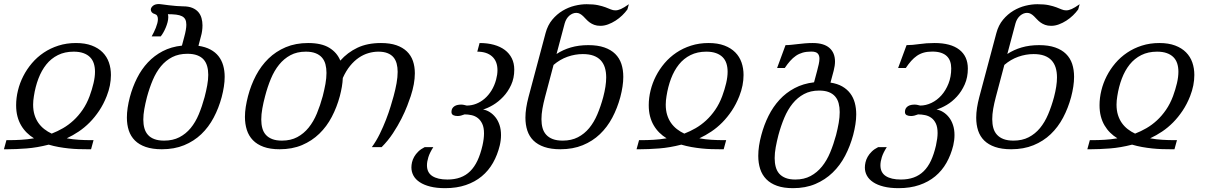

<svg xmlns="http://www.w3.org/2000/svg" viewBox="-40 -748 6164 976"><path d="M10.3 -35.6Q35.2 -35.6 66.7 -37.4Q98.1 -39.1 132.8 -44.9Q112.8 -57.1 96.2 -73.5Q79.6 -89.8 67.4 -110.6Q55.2 -131.3 48.6 -156.7Q42 -182.1 42 -213.4Q42 -250.5 51.3 -288.3Q60.5 -326.2 78.4 -361.1Q96.2 -396 122.3 -426.8Q148.4 -457.5 182.1 -480.2Q215.8 -502.9 257.1 -516.1Q298.3 -529.3 346.2 -529.3Q392.6 -529.3 426.3 -516.6Q460 -503.9 481.7 -481.9Q503.4 -460 513.7 -430.4Q523.9 -400.9 523.9 -366.7Q523.9 -340.8 518.6 -313.7Q513.2 -286.6 502.4 -259.3Q486.3 -218.3 464.1 -185.1Q441.9 -151.9 415.8 -125.5Q389.6 -99.1 360.1 -79.3Q330.6 -59.6 299.3 -44.9Q331.1 -39.1 361.6 -37.4Q392.1 -35.6 417.5 -35.6H435.5L422.9 10.7H404.8Q383.3 10.7 359.4 10Q335.4 9.3 309.8 6.6Q284.2 3.9 258.3 -0.7Q232.4 -5.4 207.5 -12.7Q148.9 2.4 94.7 6.6Q40.5 10.7 -2 10.7H-20L-7.3 -35.6ZM334.5 -485.4Q289.1 -485.4 254.4 -468Q219.7 -450.7 195.3 -420.2Q170.9 -389.6 155.3 -348.4Q139.6 -307.1 132.3 -259.3Q130.4 -248 129.4 -237.3Q128.4 -226.6 128.4 -216.3Q128.4 -187 135.5 -164.1Q142.6 -141.1 155.3 -123Q168 -105 185.3 -91.6Q202.6 -78.1 222.7 -68.8Q252 -80.1 280.3 -96.4Q308.6 -112.8 333.7 -136Q358.9 -159.2 379.9 -189.7Q400.9 -220.2 415.5 -259.3Q428.2 -293.9 435.5 -325.4Q442.9 -356.9 442.9 -383.3Q442.9 -406.7 436.8 -425.5Q430.7 -444.3 417.5 -457.5Q404.3 -470.7 383.8 -478Q363.3 -485.4 334.5 -485.4Z M620.1 -254.4Q633.8 -305.7 656.5 -350.8Q679.2 -396 711.7 -430.7Q744.1 -465.3 787.1 -487.8Q830.1 -510.3 884.8 -516.1L896.5 -560.1Q901.9 -579.6 904.5 -595Q907.2 -610.4 907.2 -622.1Q907.2 -638.7 901.9 -649.2Q896.5 -659.7 885 -665.5Q873.5 -671.4 855.7 -673.6Q837.9 -675.8 813.5 -675.8Q815.4 -669.9 815.4 -660.6Q815.4 -648.9 811.8 -635Q808.1 -621.1 802.5 -607.7Q796.9 -594.2 790 -582.3Q783.2 -570.3 776.9 -563H731Q736.3 -572.3 741.9 -583.7Q747.6 -595.2 752.2 -606.9Q756.8 -618.7 759.8 -630.1Q762.7 -641.6 762.7 -650.9Q762.7 -660.6 759 -667.5Q755.4 -674.3 746.6 -676.8Q736.8 -679.2 731.7 -685.5Q726.6 -691.9 726.6 -698.7Q726.6 -709 737.3 -718.3Q748 -727.5 768.6 -727.5Q771.5 -727.5 785.4 -725.6Q799.3 -723.6 817.9 -721.4Q836.4 -719.2 856.2 -717.5Q876 -715.8 890.6 -715.8Q918.9 -715.8 938 -707.8Q957 -699.7 968.3 -686.5Q979.5 -673.3 984.4 -655.8Q989.3 -638.2 989.3 -619.1Q989.3 -605 987.3 -590.8Q985.4 -576.7 981.4 -563L968.8 -515.1Q1004.4 -509.8 1029.5 -496.3Q1054.7 -482.9 1070.8 -462.4Q1086.9 -441.9 1094.5 -415.3Q1102.1 -388.7 1102.1 -357.4Q1102.1 -333.5 1098.1 -307.9Q1094.2 -282.2 1086.9 -254.4Q1071.8 -198.2 1046.1 -149.9Q1020.5 -101.6 983.2 -65.9Q945.8 -30.3 896 -9.8Q846.2 10.7 782.7 10.7Q734.9 10.7 700.9 -1Q667 -12.7 645.8 -33.9Q624.5 -55.2 614.7 -84.7Q605 -114.3 605 -150.4Q605 -174.3 608.9 -200.4Q612.8 -226.6 620.1 -254.4ZM707 -254.4Q698.7 -222.2 693.6 -193.6Q688.5 -165 688.5 -140.1Q688.5 -115.7 694.1 -95.9Q699.7 -76.2 712.2 -62.3Q724.6 -48.3 744.9 -40.8Q765.1 -33.2 794.4 -33.2Q838.9 -33.2 871.8 -50.3Q904.8 -67.4 929.2 -96.9Q953.6 -126.5 970.5 -167Q987.3 -207.5 1000 -254.4Q1008.3 -286.1 1013.4 -314.5Q1018.6 -342.8 1018.6 -367.7Q1018.6 -392.1 1012.9 -411.9Q1007.3 -431.6 994.9 -445.6Q982.4 -459.5 962.2 -467Q941.9 -474.6 912.6 -474.6Q868.7 -474.6 835.7 -457.8Q802.7 -440.9 778.3 -411.4Q753.9 -381.8 736.8 -341.6Q719.7 -301.3 707 -254.4Z M1687.5 -259.3Q1672.4 -203.1 1646.7 -154.1Q1621.1 -105 1583.3 -68.4Q1545.4 -31.7 1495.4 -10.5Q1445.3 10.7 1381.3 10.7Q1333.5 10.7 1300 -1.5Q1266.6 -13.7 1245.6 -35.4Q1224.6 -57.1 1214.8 -87.4Q1205.1 -117.7 1205.1 -153.8Q1205.1 -178.2 1209.2 -204.6Q1213.4 -231 1220.7 -259.3Q1235.4 -315.4 1261.2 -364.5Q1287.1 -413.6 1324.7 -450.2Q1362.3 -486.8 1412.6 -508.1Q1462.9 -529.3 1526.4 -529.3Q1594.2 -529.3 1633.8 -505.1Q1673.3 -481 1689.9 -439.9Q1726.6 -481.4 1777.1 -505.4Q1827.6 -529.3 1896.5 -529.3Q1942.4 -529.3 1974.9 -518.1Q2007.3 -506.8 2028.3 -486.6Q2049.3 -466.3 2059.1 -438Q2068.8 -409.7 2068.8 -375.5Q2068.8 -349.1 2063.5 -319.8Q2058.1 -290.5 2047.9 -259.3Q2042 -241.2 2030.3 -210.7Q2018.6 -180.2 2000.5 -144.3Q1982.4 -108.4 1957.5 -70.6Q1932.6 -32.7 1899.9 0H1850.1Q1872.6 -30.8 1890.4 -67.1Q1908.2 -103.5 1922.1 -139.4Q1936 -175.3 1945.6 -207Q1955.1 -238.8 1960.9 -259.3Q1970.2 -293.5 1975.8 -324.7Q1981.4 -356 1981.4 -382.8Q1981.4 -405.8 1976.3 -424.8Q1971.2 -443.8 1959.7 -457.3Q1948.2 -470.7 1929.4 -478Q1910.6 -485.4 1883.3 -485.4Q1858.4 -485.4 1833 -478Q1807.6 -470.7 1783.9 -454.6Q1760.3 -438.5 1739.5 -413.1Q1718.8 -387.7 1702.6 -351.6Q1701.7 -329.6 1697.8 -306.6Q1693.8 -283.7 1687.5 -259.3ZM1600.6 -259.3Q1608.9 -292 1614.3 -321.5Q1619.6 -351.1 1619.6 -377.4Q1619.6 -401.4 1614.3 -421.4Q1608.9 -441.4 1596.4 -455.6Q1584 -469.7 1564 -477.5Q1543.9 -485.4 1514.6 -485.4Q1469.7 -485.4 1436.5 -467.5Q1403.3 -449.7 1378.7 -419.2Q1354 -388.7 1336.9 -347.4Q1319.8 -306.2 1307.6 -259.3Q1298.8 -226.6 1293.5 -196.5Q1288.1 -166.5 1288.1 -140.6Q1288.1 -116.2 1293.5 -96.4Q1298.8 -76.7 1311.3 -62.7Q1323.7 -48.8 1343.8 -41Q1363.8 -33.2 1393.1 -33.2Q1438 -33.2 1471.2 -51Q1504.4 -68.8 1529.1 -99.4Q1553.7 -129.9 1570.8 -171.1Q1587.9 -212.4 1600.6 -259.3Z M2481.9 -343.3Q2485.4 -356.4 2487.1 -368.2Q2488.8 -379.9 2488.8 -391.1Q2488.8 -436.5 2461.7 -460.9Q2434.6 -485.4 2386.2 -485.4L2397.9 -529.3Q2438 -529.3 2470.7 -520.3Q2503.4 -511.2 2526.4 -493.9Q2549.3 -476.6 2561.8 -451.4Q2574.2 -426.3 2574.2 -394Q2574.2 -350.6 2558.1 -315.9Q2542 -281.2 2517.8 -255.9Q2493.7 -230.5 2466.1 -214.1Q2438.5 -197.8 2415.5 -191.4Q2433.1 -188.5 2449.5 -178.2Q2465.8 -168 2478.8 -151.6Q2491.7 -135.3 2499.3 -112.5Q2506.8 -89.8 2506.8 -61.5Q2506.8 -35.6 2500.5 -8.8Q2488.8 39.6 2466.1 79.6Q2443.4 119.6 2408.9 148.2Q2374.5 176.8 2328.1 192.6Q2281.7 208.5 2222.7 208.5Q2179.2 208.5 2147.2 200.4Q2115.2 192.4 2093.8 178.2Q2072.3 164.1 2061.8 144.8Q2051.3 125.5 2051.3 103Q2051.3 90.8 2054.4 76.9Q2057.6 63 2065.4 49.1Q2073.2 35.2 2086.2 22.5Q2099.1 9.8 2118.7 0H2162.6Q2144.5 28.3 2137.5 51Q2130.4 73.7 2130.4 92.3Q2130.4 129.4 2157.7 147Q2185.1 164.6 2234.4 164.6Q2271 164.6 2299.8 154.1Q2328.6 143.6 2350.1 122.3Q2371.6 101.1 2387 68.6Q2402.3 36.1 2412.6 -8.3Q2420.4 -43 2420.4 -69.8Q2420.4 -99.6 2411.6 -118.4Q2402.8 -137.2 2388.9 -147.9Q2375 -158.7 2357.2 -162.6Q2339.4 -166.5 2321.8 -166.5Q2312 -162.6 2303 -160.4Q2293.9 -158.2 2286.1 -158.2Q2272.5 -158.2 2263.7 -162.8Q2254.9 -167.5 2254.9 -179.2Q2254.9 -189.9 2259.3 -197Q2263.7 -204.1 2270.8 -208.5Q2277.8 -212.9 2286.6 -214.6Q2295.4 -216.3 2304.2 -216.3Q2312 -216.3 2319.1 -214.6Q2326.2 -212.9 2332.5 -211.4Q2357.4 -211.4 2380.6 -220.5Q2403.8 -229.5 2423.6 -246.6Q2443.4 -263.7 2458.5 -288.1Q2473.6 -312.5 2481.9 -343.3Z M2733.4 -580.1Q2744.1 -620.1 2767.3 -647.9Q2790.5 -675.8 2819.8 -693.4Q2849.1 -710.9 2881.1 -718.8Q2913.1 -726.6 2941.9 -726.6Q2977.1 -726.6 2999.8 -721.7Q3022.5 -716.8 3038.1 -710.9Q3053.7 -705.1 3064.9 -700.2Q3076.2 -695.3 3088.4 -695.3Q3100.6 -695.3 3116.2 -702.1Q3131.8 -709 3156.7 -726.6L3149.4 -700.2Q3138.2 -684.6 3122.8 -669.7Q3107.4 -654.8 3089.1 -643.1Q3070.8 -631.3 3051 -624Q3031.2 -616.7 3012.2 -616.7Q2994.1 -616.7 2981 -621.6Q2967.8 -626.5 2957.8 -633.8Q2947.8 -641.1 2939.9 -649.7Q2932.1 -658.2 2924.6 -665.5Q2917 -672.9 2908.4 -677.7Q2899.9 -682.6 2889.2 -682.6Q2880.4 -682.6 2871.3 -679Q2862.3 -675.3 2854.2 -668.5Q2846.2 -661.6 2840.1 -651.6Q2834 -641.6 2830.6 -629.4L2789.1 -473.6Q2821.8 -495.1 2861.8 -506.8Q2901.9 -518.6 2950.7 -518.6Q2998.5 -518.6 3032.2 -506.8Q3065.9 -495.1 3087.4 -473.9Q3108.9 -452.6 3118.7 -423.1Q3128.4 -393.6 3128.4 -357.4Q3128.4 -334 3124.5 -308.1Q3120.6 -282.2 3113.3 -254.4Q3098.1 -198.2 3072.5 -149.9Q3046.9 -101.6 3009.5 -65.9Q2972.2 -30.3 2922.1 -9.8Q2872.1 10.7 2808.6 10.7Q2760.7 10.7 2726.8 -1Q2692.9 -12.7 2671.6 -33.7Q2650.4 -54.7 2640.6 -84.2Q2630.9 -113.8 2630.9 -149.9Q2630.9 -173.8 2635 -200.2Q2639.2 -226.6 2646.5 -254.4ZM3026.4 -254.4Q3033.7 -282.2 3037.6 -307.4Q3041.5 -332.5 3041.5 -354.5Q3041.5 -382.3 3034.7 -404.3Q3027.8 -426.3 3013.4 -441.7Q2999 -457 2976.6 -465.1Q2954.1 -473.1 2922.4 -473.1Q2883.3 -473.1 2844.7 -459.5Q2806.2 -445.8 2773.9 -418L2730.5 -254.4Q2722.2 -223.1 2717.3 -195.1Q2712.4 -167 2712.4 -142.1Q2712.4 -117.2 2718 -97.2Q2723.6 -77.1 2736.6 -63Q2749.5 -48.8 2770 -41Q2790.5 -33.2 2820.3 -33.2Q2864.7 -33.2 2897.7 -50.3Q2930.7 -67.4 2955.1 -96.9Q2979.5 -126.5 2996.6 -167Q3013.7 -207.5 3026.4 -254.4Z M3226.1 -35.6Q3251 -35.6 3282.5 -37.4Q3314 -39.1 3348.6 -44.9Q3328.6 -57.1 3312 -73.5Q3295.4 -89.8 3283.2 -110.6Q3271 -131.3 3264.4 -156.7Q3257.8 -182.1 3257.8 -213.4Q3257.8 -250.5 3267.1 -288.3Q3276.4 -326.2 3294.2 -361.1Q3312 -396 3338.1 -426.8Q3364.3 -457.5 3397.9 -480.2Q3431.6 -502.9 3472.9 -516.1Q3514.2 -529.3 3562 -529.3Q3608.4 -529.3 3642.1 -516.6Q3675.8 -503.9 3697.5 -481.9Q3719.2 -460 3729.5 -430.4Q3739.7 -400.9 3739.7 -366.7Q3739.7 -340.8 3734.4 -313.7Q3729 -286.6 3718.3 -259.3Q3702.1 -218.3 3679.9 -185.1Q3657.7 -151.9 3631.6 -125.5Q3605.5 -99.1 3575.9 -79.3Q3546.4 -59.6 3515.1 -44.9Q3546.9 -39.1 3577.4 -37.4Q3607.9 -35.6 3633.3 -35.6H3651.4L3638.7 10.7H3620.6Q3599.1 10.7 3575.2 10Q3551.3 9.3 3525.6 6.6Q3500 3.9 3474.1 -0.7Q3448.2 -5.4 3423.3 -12.7Q3364.7 2.4 3310.5 6.6Q3256.3 10.7 3213.9 10.7H3195.8L3208.5 -35.6ZM3550.3 -485.4Q3504.9 -485.4 3470.2 -468Q3435.5 -450.7 3411.1 -420.2Q3386.7 -389.6 3371.1 -348.4Q3355.5 -307.1 3348.1 -259.3Q3346.2 -248 3345.2 -237.3Q3344.2 -226.6 3344.2 -216.3Q3344.2 -187 3351.3 -164.1Q3358.4 -141.1 3371.1 -123Q3383.8 -105 3401.1 -91.6Q3418.5 -78.1 3438.5 -68.8Q3467.8 -80.1 3496.1 -96.4Q3524.4 -112.8 3549.6 -136Q3574.7 -159.2 3595.7 -189.7Q3616.7 -220.2 3631.3 -259.3Q3644 -293.9 3651.4 -325.4Q3658.7 -356.9 3658.7 -383.3Q3658.7 -406.7 3652.6 -425.5Q3646.5 -444.3 3633.3 -457.5Q3620.1 -470.7 3599.6 -478Q3579.1 -485.4 3550.3 -485.4Z M4084 -485.8Q4059.6 -485.8 4040.5 -480.5Q4021.5 -475.1 4005.9 -464.4Q3990.2 -453.6 3976.6 -438.2Q3962.9 -422.9 3949.2 -402.3H3910.2L3953.1 -518.6Q3967.3 -518.6 3982.7 -520.3Q3998 -522 4015.4 -523.9Q4032.7 -525.9 4051.5 -527.6Q4070.3 -529.3 4091.3 -529.3Q4147.9 -529.3 4176.3 -504.4Q4204.6 -479.5 4204.6 -435.1Q4204.6 -414.6 4197.8 -388.2L4181.6 -328.1Q4216.8 -322.8 4241.5 -308.6Q4266.1 -294.4 4282 -273.4Q4297.9 -252.4 4305.2 -225.3Q4312.5 -198.2 4312.5 -166.5Q4312.5 -142.1 4308.3 -115.7Q4304.2 -89.4 4296.9 -61.5Q4281.7 -5.4 4256.1 43.7Q4230.5 92.8 4192.6 129.4Q4154.8 166 4104.7 187.3Q4054.7 208.5 3991.2 208.5Q3943.4 208.5 3909.9 196.5Q3876.5 184.6 3855.2 162.8Q3834 141.1 3824.2 110.8Q3814.5 80.6 3814.5 44.4Q3814.5 -4.4 3830.1 -61.5Q3843.8 -113.3 3866.7 -159.2Q3889.6 -205.1 3922.6 -241Q3955.6 -276.9 3999.3 -300Q4043 -323.2 4098.1 -329.6L4113.8 -388.2Q4118.7 -406.7 4122.1 -422.1Q4125.5 -437.5 4125.5 -449.7Q4125.5 -466.8 4116.5 -476.3Q4107.4 -485.8 4084 -485.8ZM3917 -61.5Q3908.7 -29.3 3903.3 0.2Q3897.9 29.8 3897.9 55.7Q3897.9 80.1 3903.3 100.3Q3908.7 120.6 3921.1 134.8Q3933.6 148.9 3953.6 156.7Q3973.6 164.6 4002.9 164.6Q4047.4 164.6 4080.6 146.7Q4113.8 128.9 4138.4 98.4Q4163.1 67.9 4180.2 26.6Q4197.3 -14.6 4210 -61.5Q4218.3 -93.8 4223.4 -123Q4228.5 -152.3 4228.5 -178.2Q4228.5 -202.6 4223.1 -222.9Q4217.8 -243.2 4205.3 -257.6Q4192.9 -272 4173.1 -279.8Q4153.3 -287.6 4124 -287.6Q4080.1 -287.6 4046.9 -269.8Q4013.7 -252 3989 -221.4Q3964.4 -190.9 3947 -149.7Q3929.7 -108.4 3917 -61.5Z M4805.7 -8.8Q4793.9 39.6 4771.2 79.6Q4748.5 119.6 4714.1 148.2Q4679.7 176.8 4633.3 192.6Q4586.9 208.5 4527.8 208.5Q4484.4 208.5 4452.1 200.4Q4419.9 192.4 4398.7 178.2Q4377.4 164.1 4366.9 145Q4356.4 126 4356.4 103.5Q4356.4 91.3 4359.6 77.1Q4362.8 63 4370.6 49.1Q4378.4 35.2 4391.4 22.5Q4404.3 9.8 4423.8 0H4467.8Q4449.7 28.3 4442.6 51Q4435.5 73.7 4435.5 92.3Q4435.5 129.4 4462.9 147Q4490.2 164.6 4539.6 164.6Q4576.2 164.6 4605 154.1Q4633.8 143.6 4655.5 122.3Q4677.2 101.1 4692.4 68.6Q4707.5 36.1 4717.8 -8.3Q4726.1 -45.9 4726.1 -71.8Q4726.1 -101.6 4717.3 -120.1Q4708.5 -138.7 4694.3 -148.9Q4680.2 -159.2 4662.4 -162.8Q4644.5 -166.5 4627 -166.5Q4617.2 -162.6 4608.2 -160.4Q4599.1 -158.2 4591.3 -158.2Q4577.6 -158.2 4568.8 -162.8Q4560.1 -167.5 4560.1 -179.2Q4560.1 -189.9 4564.5 -197Q4568.8 -204.1 4575.9 -208.5Q4583 -212.9 4591.8 -214.6Q4600.6 -216.3 4609.4 -216.3Q4617.2 -216.3 4624.3 -214.6Q4631.3 -212.9 4637.7 -211.4Q4666.5 -211.4 4694.8 -224.9Q4723.1 -238.3 4745.4 -263.2Q4767.6 -288.1 4781.5 -323Q4795.4 -357.9 4795.4 -400.4Q4795.4 -419.9 4790 -435.5Q4784.7 -451.2 4773.2 -462.4Q4761.7 -473.6 4743.4 -479.7Q4725.1 -485.8 4699.2 -485.8Q4674.8 -485.8 4655.8 -480.5Q4636.7 -475.1 4621.1 -464.4Q4605.5 -453.6 4591.8 -438.2Q4578.1 -422.9 4564.5 -402.3H4525.4L4568.4 -518.6Q4596.7 -518.6 4632.8 -523.9Q4668.9 -529.3 4710.9 -529.3Q4793 -529.3 4836.4 -495.6Q4879.9 -461.9 4879.9 -399.4Q4879.9 -354.5 4864 -318.8Q4848.1 -283.2 4824.2 -257.1Q4800.3 -231 4772.5 -214.6Q4744.6 -198.2 4720.7 -191.4Q4738.3 -188.5 4754.6 -178.2Q4771 -168 4783.9 -151.6Q4796.9 -135.3 4804.4 -112.5Q4812 -89.8 4812 -61.5Q4812 -35.6 4805.7 -8.8Z M5024.9 -580.1Q5035.6 -620.1 5058.8 -647.9Q5082 -675.8 5111.3 -693.4Q5140.6 -710.9 5172.6 -718.8Q5204.6 -726.6 5233.4 -726.6Q5268.6 -726.6 5291.3 -721.7Q5314 -716.8 5329.6 -710.9Q5345.2 -705.1 5356.4 -700.2Q5367.7 -695.3 5379.9 -695.3Q5392.1 -695.3 5407.7 -702.1Q5423.3 -709 5448.2 -726.6L5440.9 -700.2Q5429.7 -684.6 5414.3 -669.7Q5398.9 -654.8 5380.6 -643.1Q5362.3 -631.3 5342.5 -624Q5322.8 -616.7 5303.7 -616.7Q5285.6 -616.7 5272.5 -621.6Q5259.3 -626.5 5249.3 -633.8Q5239.3 -641.1 5231.4 -649.7Q5223.6 -658.2 5216.1 -665.5Q5208.5 -672.9 5200 -677.7Q5191.4 -682.6 5180.7 -682.6Q5171.9 -682.6 5162.8 -679Q5153.8 -675.3 5145.8 -668.5Q5137.7 -661.6 5131.6 -651.6Q5125.5 -641.6 5122.1 -629.4L5080.6 -473.6Q5113.3 -495.1 5153.3 -506.8Q5193.4 -518.6 5242.2 -518.6Q5290 -518.6 5323.7 -506.8Q5357.4 -495.1 5378.9 -473.9Q5400.4 -452.6 5410.2 -423.1Q5419.9 -393.6 5419.9 -357.4Q5419.9 -334 5416 -308.1Q5412.1 -282.2 5404.8 -254.4Q5389.6 -198.2 5364 -149.9Q5338.4 -101.6 5301 -65.9Q5263.7 -30.3 5213.6 -9.8Q5163.6 10.7 5100.1 10.7Q5052.2 10.7 5018.3 -1Q4984.4 -12.7 4963.1 -33.7Q4941.9 -54.7 4932.1 -84.2Q4922.4 -113.8 4922.4 -149.9Q4922.4 -173.8 4926.5 -200.2Q4930.7 -226.6 4938 -254.4ZM5317.9 -254.4Q5325.2 -282.2 5329.1 -307.4Q5333 -332.5 5333 -354.5Q5333 -382.3 5326.2 -404.3Q5319.3 -426.3 5304.9 -441.7Q5290.5 -457 5268.1 -465.1Q5245.6 -473.1 5213.9 -473.1Q5174.8 -473.1 5136.2 -459.5Q5097.7 -445.8 5065.4 -418L5022 -254.4Q5013.7 -223.1 5008.8 -195.1Q5003.9 -167 5003.9 -142.1Q5003.9 -117.2 5009.5 -97.2Q5015.1 -77.1 5028.1 -63Q5041 -48.8 5061.5 -41Q5082 -33.2 5111.8 -33.2Q5156.2 -33.2 5189.2 -50.3Q5222.2 -67.4 5246.6 -96.9Q5271 -126.5 5288.1 -167Q5305.2 -207.5 5317.9 -254.4Z M5517.6 -35.6Q5542.5 -35.6 5574 -37.4Q5605.5 -39.1 5640.1 -44.9Q5620.1 -57.1 5603.5 -73.5Q5586.9 -89.8 5574.7 -110.6Q5562.5 -131.3 5555.9 -156.7Q5549.3 -182.1 5549.3 -213.4Q5549.3 -250.5 5558.6 -288.3Q5567.9 -326.2 5585.7 -361.1Q5603.5 -396 5629.6 -426.8Q5655.8 -457.5 5689.5 -480.2Q5723.1 -502.9 5764.4 -516.1Q5805.7 -529.3 5853.5 -529.3Q5899.9 -529.3 5933.6 -516.6Q5967.3 -503.9 5989 -481.9Q6010.7 -460 6021 -430.4Q6031.2 -400.9 6031.2 -366.7Q6031.2 -340.8 6025.9 -313.7Q6020.5 -286.6 6009.8 -259.3Q5993.7 -218.3 5971.4 -185.1Q5949.2 -151.9 5923.1 -125.5Q5897 -99.1 5867.4 -79.3Q5837.9 -59.6 5806.6 -44.9Q5838.4 -39.1 5868.9 -37.4Q5899.4 -35.6 5924.8 -35.6H5942.9L5930.2 10.7H5912.1Q5890.6 10.7 5866.7 10Q5842.8 9.3 5817.1 6.6Q5791.5 3.9 5765.6 -0.7Q5739.7 -5.4 5714.8 -12.7Q5656.2 2.4 5602.1 6.6Q5547.9 10.7 5505.4 10.7H5487.3L5500 -35.6ZM5841.8 -485.4Q5796.4 -485.4 5761.7 -468Q5727.1 -450.7 5702.6 -420.2Q5678.2 -389.6 5662.6 -348.4Q5647 -307.1 5639.6 -259.3Q5637.7 -248 5636.7 -237.3Q5635.7 -226.6 5635.7 -216.3Q5635.7 -187 5642.8 -164.1Q5649.9 -141.1 5662.6 -123Q5675.3 -105 5692.6 -91.6Q5710 -78.1 5730 -68.8Q5759.3 -80.1 5787.6 -96.4Q5815.9 -112.8 5841.1 -136Q5866.2 -159.2 5887.2 -189.7Q5908.2 -220.2 5922.9 -259.3Q5935.5 -293.9 5942.9 -325.4Q5950.2 -356.9 5950.2 -383.3Q5950.2 -406.7 5944.1 -425.5Q5938 -444.3 5924.8 -457.5Q5911.6 -470.7 5891.1 -478Q5870.6 -485.4 5841.8 -485.4Z"/></svg>

Font: Arian Grqi
Style: Italic
Weight: 400
Italic angle: -15°
Designer: Ruben Hakobyan (Tarumian)
Foundry: Ruben Hakobyan (Tarumian)
Version: Version 1.002